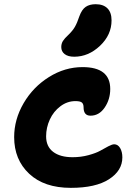

<svg xmlns="http://www.w3.org/2000/svg" viewBox="-20 -924 663 921"><path d="M335.9 -651.9Q306.2 -651.9 290 -664.6Q273.9 -677.2 273.9 -698.2Q273.9 -714.4 281.7 -727.1Q289.6 -739.7 307.1 -755.9Q328.1 -775.9 339.1 -794.9Q350.1 -814 360.8 -846.2Q372.6 -878.4 391.1 -891.1Q409.7 -903.8 439 -903.8Q475.6 -903.8 495.4 -884Q515.1 -864.3 515.1 -826.2Q515.1 -756.8 459.7 -704.3Q404.3 -651.9 335.9 -651.9ZM319.8 -22.9Q191.9 -22.9 119.9 -90.6Q47.9 -158.2 47.9 -266.1Q47.9 -351.1 93.3 -429Q138.7 -506.8 214.8 -554.4Q291 -602.1 376 -602.1Q508.8 -602.1 508.8 -497.1Q508.8 -447.3 482.2 -408.2Q455.6 -369.1 414.1 -369.1Q380.9 -369.1 380.9 -409.2Q380.9 -424.8 373 -431.9Q365.2 -439 341.8 -439Q302.7 -439 269.8 -414.3Q236.8 -389.6 219 -350.8Q201.2 -312 201.2 -270Q201.2 -221.2 234.9 -195.6Q268.6 -169.9 328.1 -169.9Q368.2 -169.9 404.3 -179.7Q440.4 -189.5 460.7 -200.9Q481 -212.4 499.5 -222.2Q518.1 -231.9 527.8 -231.9Q545.4 -231.9 556.2 -213.9Q566.9 -195.8 566.9 -168.9Q566.9 -105.5 502.9 -64.2Q439 -22.9 319.8 -22.9Z"/></svg>

Font: Shantell Sans Irregular Bouncy
Style: Bold
Weight: 700
Designer: Stephen Nixon, Anya Danilova, Shantell Martin
Foundry: Arrow Type
Version: Version 1.006;[9816181b4]